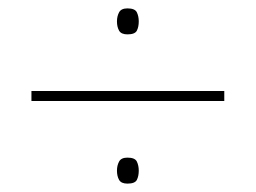

<svg xmlns="http://www.w3.org/2000/svg" viewBox="-20 -582 610 458"><path d="M55 -341V-365H515V-341ZM284 -144Q269 -144 264 -153Q259 -162 259 -175Q259 -187 264 -196.5Q269 -206 284 -206Q302 -206 306.5 -196.5Q311 -187 311 -175Q311 -162 306.5 -153Q302 -144 284 -144ZM284 -500Q269 -500 264 -509Q259 -518 259 -531Q259 -543 264 -552.5Q269 -562 284 -562Q302 -562 306.5 -552.5Q311 -543 311 -531Q311 -518 306.5 -509Q302 -500 284 -500Z"/></svg>

Font: Noto Sans Cham Thin
Style: Regular
Weight: 250
Version: Version 2.002